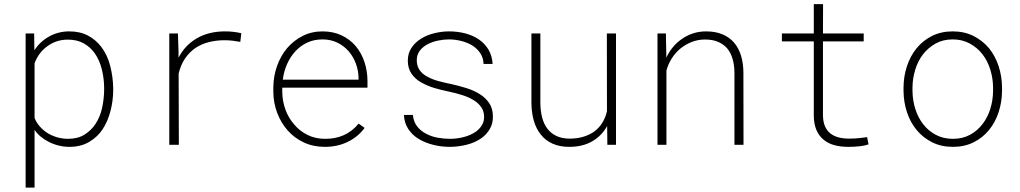

<svg xmlns="http://www.w3.org/2000/svg" viewBox="-20 -687 4841 911"><path d="M101.6 203.1H144V-70.8Q156.7 -52.2 174.3 -37.8Q191.9 -23.4 211.9 -13.7Q233.9 -2.4 258.8 3.7Q283.7 9.8 309.1 9.8Q363.8 9.8 403.3 -13.7Q442.9 -37.1 467.3 -74.2Q491.7 -111.8 504.4 -160.9Q517.1 -210 517.1 -259.3V-269.5Q516.1 -322.8 502.9 -374.5Q489.7 -426.3 460.4 -464.8Q434.6 -498.5 397.2 -518.3Q359.9 -538.1 308.1 -538.1Q281.7 -538.1 256.8 -531.5Q231.9 -524.9 210.4 -512.2Q190.4 -501 173.1 -484.6Q155.8 -468.3 143.1 -448.2L142.1 -528.3H101.6ZM474.1 -269.5V-259.3Q473.6 -217.3 464.4 -174.8Q455.1 -132.3 433.1 -99.1Q413.1 -68.4 381.1 -48.3Q349.1 -28.3 302.7 -28.3Q277.3 -28.3 252.7 -35.2Q228 -42 207 -54.7Q186.5 -67.4 169.9 -85.7Q153.3 -104 144 -127.4V-386.7Q153.3 -412.1 168.9 -432.9Q184.6 -453.6 205.6 -468.3Q226.1 -483.4 250.5 -491.2Q274.9 -499 301.8 -499Q345.7 -499 377 -481.4Q408.2 -463.9 428.7 -435.5Q452.6 -401.4 463.4 -357.2Q474.1 -313 474.1 -269.5Z M1050.3 -538.1Q971.7 -538.6 914.6 -505.6Q857.4 -472.7 827.1 -413.1V-441.9L824.2 -528.3H783.2V0H828.6L827.6 -337.9Q837.9 -380.4 858.6 -410.4Q879.4 -440.4 907.7 -459.5Q936 -478.5 971.4 -487.3Q1006.8 -496.1 1045.4 -496.1Q1064.9 -496.1 1083.7 -493.9Q1102.5 -491.7 1120.1 -488.3L1125 -529.3Q1109.9 -533.2 1089.8 -535.6Q1069.8 -538.1 1050.3 -538.1Z M1521 9.8Q1581.1 9.8 1629.6 -13.7Q1678.2 -37.1 1710 -80.1L1681.6 -100.6Q1651.9 -64 1611.6 -45.9Q1571.3 -27.8 1522 -28.3Q1476.6 -28.3 1439.5 -46.6Q1402.3 -64.9 1376.5 -95.7Q1349.6 -126 1335 -165.3Q1320.3 -204.6 1319.3 -248.5V-271H1723.6V-304.2Q1723.1 -352.1 1708.7 -394.5Q1694.3 -437 1667 -469.2Q1639.6 -501 1600.1 -519.5Q1560.5 -538.1 1510.3 -538.1Q1458.5 -538.1 1415.8 -516.4Q1373 -494.6 1342.3 -458.5Q1311.5 -421.9 1294.4 -373.5Q1277.3 -325.2 1276.9 -272.5V-251Q1277.3 -198.7 1295.2 -151.6Q1313 -104.5 1344.7 -68.4Q1376.5 -32.2 1421.4 -11.2Q1466.3 9.8 1521 9.8ZM1510.3 -500Q1549.3 -500 1580.8 -484.6Q1612.3 -469.2 1634.3 -443.8Q1656.7 -418 1668.9 -384.3Q1681.2 -350.6 1681.2 -314.9V-309.1H1321.8Q1326.7 -348.1 1342 -382.8Q1357.4 -417.5 1381.3 -443.4Q1405.3 -469.7 1437.7 -484.9Q1470.2 -500 1510.3 -500Z M2276.9 -132.3Q2276.9 -110.4 2266.8 -93.5Q2256.8 -76.7 2239.7 -63.5Q2213.9 -45.4 2181.2 -36.9Q2148.4 -28.3 2114.3 -28.3Q2085.9 -28.3 2056.4 -33.7Q2026.9 -39.1 2002.4 -52.2Q1977.1 -64.9 1959.7 -86.7Q1942.4 -108.4 1939 -141.6H1896.5Q1898.4 -103.5 1917 -75.2Q1935.5 -46.9 1965.8 -28.3Q1996.1 -9.8 2034.9 0Q2073.7 9.8 2114.3 9.8Q2152.8 9.8 2193.1 0Q2233.4 -9.8 2264.6 -31.7Q2288.1 -48.3 2303.5 -74Q2318.8 -99.6 2318.8 -133.3Q2318.8 -171.4 2301.5 -197.3Q2284.2 -223.1 2255.9 -240.7Q2227.5 -258.3 2192.1 -269.3Q2156.7 -280.3 2121.1 -288.1Q2092.3 -293.9 2061.5 -302Q2030.8 -310.1 2006.8 -323.7Q1983.4 -335.9 1970.5 -355.2Q1957.5 -374.5 1957.5 -400.9Q1957.5 -427.7 1971.9 -446.5Q1986.3 -465.3 2008.8 -477.1Q2031.2 -488.8 2058.1 -494.4Q2085 -500 2110.4 -500Q2138.7 -500 2167.5 -492.9Q2196.3 -485.8 2220.2 -471.7Q2243.7 -457 2258.5 -435.1Q2273.4 -413.1 2274.4 -383.8H2317.4Q2314.9 -423.3 2297.4 -452.1Q2279.8 -481 2252 -500Q2223.1 -519.5 2186.8 -528.8Q2150.4 -538.1 2110.4 -538.1Q2076.2 -538.1 2041.3 -529.5Q2006.3 -521 1980 -504.9Q1950.7 -487.3 1932.9 -460.9Q1915 -434.6 1915 -399.4Q1915 -361.8 1933.1 -336.4Q1951.2 -311 1978.5 -295.9Q2009.3 -278.8 2041.5 -269.3Q2073.7 -259.8 2111.3 -252Q2141.1 -246.1 2173.3 -235.8Q2205.6 -225.6 2229.5 -210.4Q2250.5 -197.3 2263.7 -178Q2276.9 -158.7 2276.9 -132.3Z M2861.8 0H2902.8V-528.3H2859.4L2859.9 -159.2Q2853 -129.4 2838.4 -105.5Q2823.7 -81.5 2802.2 -64.9Q2779.3 -47.9 2749.5 -38.6Q2719.7 -29.3 2683.6 -29.3Q2647.5 -29.3 2621.3 -41.3Q2595.2 -53.2 2578.1 -75.2Q2561 -97.2 2552.7 -128.2Q2544.4 -159.2 2543.9 -197.3V-528.3H2501.5V-198.2Q2502 -151.4 2513.2 -113Q2524.4 -74.7 2546.9 -47.4Q2568.8 -20 2602.5 -5.1Q2636.2 9.8 2680.7 9.8Q2744.6 9.8 2789.8 -16.4Q2835 -42.5 2860.8 -88.9Z M3099.6 0H3142.1V-352.1Q3149.9 -381.8 3166.5 -408.4Q3183.1 -435.1 3206.5 -455.1Q3230.5 -475.1 3260 -487.1Q3289.6 -499 3322.3 -499.5Q3359.4 -500 3386.2 -488.8Q3413.1 -477.5 3430.7 -457Q3447.8 -436 3456.3 -406.2Q3464.8 -376.5 3464.8 -339.8V0H3507.8L3507.3 -340.3Q3507.3 -385.3 3496.3 -421.9Q3485.4 -458.5 3462.9 -484.9Q3440.9 -510.3 3407.7 -524.2Q3374.5 -538.1 3330.1 -538.1Q3296.4 -538.1 3266.8 -528.1Q3237.3 -518.1 3212.9 -500.5Q3189.9 -484.4 3171.9 -462.2Q3153.8 -439.9 3141.6 -413.6L3139.6 -528.3H3099.6Z M3885.3 -667.5H3841.3V-528.3H3689.9V-490.7H3841.3V-137.7Q3841.8 -97.2 3854.2 -69.1Q3866.7 -41 3888.7 -23.4Q3910.2 -5.9 3939.7 2Q3969.2 9.8 4004.4 9.8Q4020 9.8 4035.2 9Q4050.3 8.3 4064.9 6.3Q4075.2 4.9 4084.2 2.9Q4093.3 1 4101.1 -2L4094.2 -36.6Q4087.4 -35.6 4078.9 -34.4Q4070.3 -33.2 4062 -32.2Q4048.8 -30.8 4035.4 -30Q4022 -29.3 4008.3 -29.3Q3981.9 -29.3 3959.7 -34.9Q3937.5 -40.5 3920.9 -53.2Q3904.3 -65.9 3895 -86.4Q3885.7 -106.9 3884.8 -137.7V-490.7H4078.1V-528.3H3884.8Z M4267.1 -272.9V-254.9Q4267.6 -202.1 4283.4 -154.3Q4299.3 -106.4 4329.6 -69.8Q4359.4 -33.7 4402.6 -12Q4445.8 9.8 4501.5 9.8Q4556.6 9.8 4599.9 -12Q4643.1 -33.7 4672.9 -70.3Q4702.6 -106.9 4718.3 -154.8Q4733.9 -202.6 4734.4 -254.9V-272.9Q4733.9 -325.7 4718 -373.8Q4702.1 -421.9 4672.4 -458.5Q4642.1 -494.6 4598.9 -516.4Q4555.7 -538.1 4500.5 -538.1Q4445.3 -538.1 4402.1 -516.4Q4358.9 -494.6 4329.1 -458Q4299.3 -421.4 4283.4 -373.5Q4267.6 -325.7 4267.1 -272.9ZM4309.6 -254.9V-272.9Q4310.1 -315.9 4322.8 -356.9Q4335.4 -397.9 4359.9 -429.7Q4384.3 -460.9 4419.4 -480.5Q4454.6 -500 4500.5 -500Q4545.9 -500 4581.5 -480.5Q4617.2 -460.9 4641.6 -429.7Q4666 -397.9 4678.7 -356.9Q4691.4 -315.9 4691.9 -272.9V-254.9Q4691.4 -211.4 4679 -170.9Q4666.5 -130.4 4642.1 -98.6Q4617.7 -66.4 4582.5 -47.4Q4547.4 -28.3 4501.5 -28.3Q4455.6 -28.3 4419.9 -47.4Q4384.3 -66.4 4359.9 -98.1Q4335.4 -129.9 4322.8 -170.7Q4310.1 -211.4 4309.6 -254.9Z"/></svg>

Font: Roboto Mono ExtraLight
Style: Regular
Weight: 250
Monospace: yes
Designer: Google
Version: Version 3.000